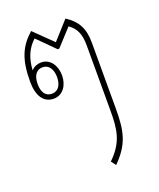

<svg xmlns="http://www.w3.org/2000/svg" viewBox="-123 -634 660 799"><g transform="rotate(-20 206.5 -234.5)"><path d="M253 88C320 21 332 -32 332 -133V-425C332 -488 312 -525 263 -557L192 -478L111 -557C57 -509 35 -458 35 -360C35 -299 58 -260 104 -260C145 -260 169 -297 169 -340C169 -383 145 -420 105 -420C89 -420 73 -414 61 -401C64 -455 82 -494 114 -523L189 -448H196L264 -522C295 -500 308 -473 308 -420V-133C308 -50 302 4 237 67ZM104 -282C74 -282 61 -306 61 -340C61 -374 74 -399 104 -399C132 -399 147 -374 147 -340C147 -306 132 -282 104 -282Z"/></g></svg>

Font: Noto Sans Thai Looped Condensed Thin
Style: Regular
Weight: 100
Width: 3
Designer: Sasikarn Vongin, Ben Mitchell
Foundry: The Fontpad Ltd
Version: Version 1.001